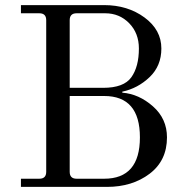

<svg xmlns="http://www.w3.org/2000/svg" viewBox="-20 -732 730 752"><path d="M253 -356V-59Q253 -32 280 -32H388Q528 -32 528 -194Q528 -356 388 -356ZM62 0V-32H134Q161 -32 161 -59V-653Q161 -680 134 -680H62V-712H388Q480 -712 546 -663.5Q612 -615 612 -542Q612 -474 566 -430Q520 -386 459 -373V-369Q524 -364 579 -315.5Q634 -267 634 -194Q634 -103 566 -51.5Q498 0 399 0ZM253 -388H384Q465 -388 494.5 -429.5Q524 -471 524 -542Q524 -602 486 -641Q448 -680 392 -680H280Q253 -680 253 -653Z"/></svg>

Font: Old Standard TT
Style: Regular
Weight: 400
Designer: Alexey Kryukov <alexios@thessalonica.org.ru>
Version: Version 1.0